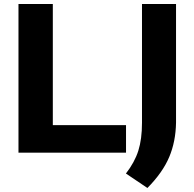

<svg xmlns="http://www.w3.org/2000/svg" viewBox="-20 -760 968 956"><path d="M72 0V-740H243V-137H607.5V0ZM607 104Q650.5 48 668.8 -9.8Q687 -67.5 687 -149V-740H856.5V-149.5Q855 -55 822.5 22Q790 99 714 176Z"/></svg>

Font: Encode Sans Semi Expanded
Style: Bold
Weight: 700
Width: 6
Designer: Multiple Designers
Foundry: Impallari Type
Version: Version 2.000